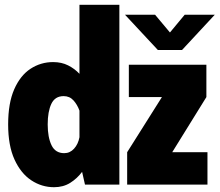

<svg xmlns="http://www.w3.org/2000/svg" viewBox="-20 -770 916 801"><path d="M205.5 11Q154 11 110.5 -17.8Q67 -46.5 40.5 -104.5Q14 -162.5 14 -251Q14 -339.5 39.2 -397.2Q64.5 -455 107.2 -483Q150 -511 201.5 -511Q237 -511 264.2 -497.2Q291.5 -483.5 311.5 -462V-750H478V0H334.5L322.5 -53Q302 -25.5 273 -7.2Q244 11 205.5 11ZM501.5 -708.5H627L689 -634.5L750.5 -708.5H876L739.5 -561.5H638.5ZM510.5 0V-135L655.5 -365H517.5V-500H841V-365L698.5 -135H845.5V0ZM179 -251Q179 -197 195 -164Q211 -131 248 -131Q272 -131 289 -149.8Q306 -168.5 311.5 -197.5V-308.5Q302.5 -333.5 286.5 -351.2Q270.5 -369 245.5 -369Q209.5 -369 194.2 -336.8Q179 -304.5 179 -251Z"/></svg>

Font: Trispace ExtraBold
Style: Regular
Weight: 800
Designer: Tyler Finck
Foundry: Etcetera Type Company
Version: Version 1.210; ttfautohint (v1.8.3)